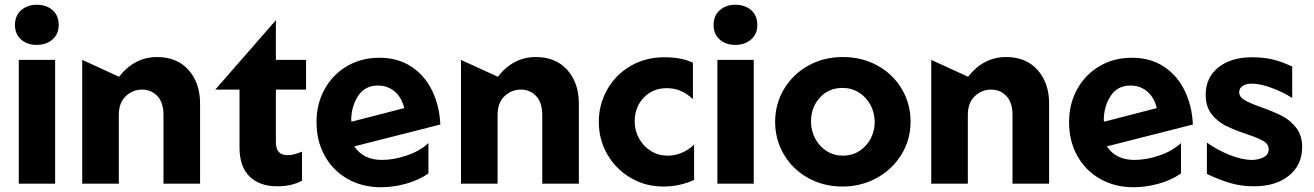

<svg xmlns="http://www.w3.org/2000/svg" viewBox="-20 -773 5531 808"><path d="M212 -521H59V0H212ZM43 -668Q43 -629 69 -606.5Q95 -584 134 -584Q174 -584 200.5 -606.5Q227 -629 227 -668Q227 -708 201 -730.5Q175 -753 134 -753Q95 -753 69 -730Q43 -707 43 -668Z M641 -533Q546 -533 481 -450L326 -521V0H480V-289Q480 -341 509.5 -368.5Q539 -396 578 -396Q616 -396 642 -369Q668 -342 668 -289V0H822V-337Q822 -424 773.5 -478.5Q725 -533 641 -533Z M1147 11Q1209 11 1251 -13V-135Q1216 -120 1190 -120Q1141 -120 1141 -174V-396H1268V-521H1141V-688L886 -396H988V-152Q988 -72 1030 -30.5Q1072 11 1147 11Z M1587 -100Q1509 -100 1471 -157L1833 -249Q1830 -325 1799.5 -389.5Q1769 -454 1712 -492Q1655 -530 1577 -530Q1500 -530 1440 -494.5Q1380 -459 1346 -397.5Q1312 -336 1312 -259Q1312 -180 1346.5 -117.5Q1381 -55 1443 -20Q1505 15 1583 15Q1634 15 1687.5 0.5Q1741 -14 1783 -43V-171Q1748 -138 1693 -119Q1638 -100 1587 -100ZM1570 -413Q1612 -413 1641.5 -387.5Q1671 -362 1681 -318L1460 -261L1458 -266Q1458 -324 1486.5 -368.5Q1515 -413 1570 -413Z M2235 -533Q2140 -533 2075 -450L1920 -521V0H2074V-289Q2074 -341 2103.5 -368.5Q2133 -396 2172 -396Q2210 -396 2236 -369Q2262 -342 2262 -289V0H2416V-337Q2416 -424 2367.5 -478.5Q2319 -533 2235 -533Z M2776 -532Q2696 -532 2633 -495Q2570 -458 2535 -395.5Q2500 -333 2500 -260Q2500 -185 2536 -123Q2572 -61 2634 -24.5Q2696 12 2772 12Q2807 12 2840.5 4.5Q2874 -3 2901 -16V-164Q2851 -118 2789 -118Q2751 -118 2719.5 -137.5Q2688 -157 2669.5 -190Q2651 -223 2651 -262Q2651 -322 2689 -362Q2727 -402 2786 -402Q2818 -402 2844.5 -390.5Q2871 -379 2896 -356V-509Q2849 -532 2776 -532Z M3152 -521H2999V0H3152ZM2983 -668Q2983 -629 3009 -606.5Q3035 -584 3074 -584Q3114 -584 3140.5 -606.5Q3167 -629 3167 -668Q3167 -708 3141 -730.5Q3115 -753 3074 -753Q3035 -753 3009 -730Q2983 -707 2983 -668Z M3812 -262Q3812 -336 3775 -398.5Q3738 -461 3673 -497Q3608 -533 3527 -533Q3446 -533 3381 -496.5Q3316 -460 3279 -397.5Q3242 -335 3242 -260Q3242 -186 3278.5 -123.5Q3315 -61 3380 -24.5Q3445 12 3526 12Q3604 12 3669.5 -24Q3735 -60 3773.5 -122.5Q3812 -185 3812 -262ZM3661 -260Q3661 -222 3644 -189.5Q3627 -157 3596.5 -137.5Q3566 -118 3527 -118Q3489 -118 3458.5 -137.5Q3428 -157 3410.5 -190Q3393 -223 3393 -262Q3393 -321 3430 -362Q3467 -403 3526 -403Q3564 -403 3595 -383.5Q3626 -364 3643.5 -331Q3661 -298 3661 -260Z M4214 -533Q4119 -533 4054 -450L3899 -521V0H4053V-289Q4053 -341 4082.5 -368.5Q4112 -396 4151 -396Q4189 -396 4215 -369Q4241 -342 4241 -289V0H4395V-337Q4395 -424 4346.5 -478.5Q4298 -533 4214 -533Z M4754 -100Q4676 -100 4638 -157L5000 -249Q4997 -325 4966.5 -389.5Q4936 -454 4879 -492Q4822 -530 4744 -530Q4667 -530 4607 -494.5Q4547 -459 4513 -397.5Q4479 -336 4479 -259Q4479 -180 4513.5 -117.5Q4548 -55 4610 -20Q4672 15 4750 15Q4801 15 4854.5 0.5Q4908 -14 4950 -43V-171Q4915 -138 4860 -119Q4805 -100 4754 -100ZM4737 -413Q4779 -413 4808.5 -387.5Q4838 -362 4848 -318L4627 -261L4625 -266Q4625 -324 4653.5 -368.5Q4682 -413 4737 -413Z M5249 -100Q5207 -100 5154.5 -121Q5102 -142 5059 -173V-41Q5114 -15 5159.5 -2Q5205 11 5257 11Q5349 11 5404.5 -34Q5460 -79 5460 -154Q5460 -203 5434.5 -235.5Q5409 -268 5374.5 -285.5Q5340 -303 5287 -322Q5239 -339 5217 -352Q5195 -365 5195 -385Q5195 -401 5209 -411Q5223 -421 5248 -421Q5283 -421 5330.5 -403.5Q5378 -386 5418 -361V-493Q5373 -514 5335 -523Q5297 -532 5249 -532Q5161 -532 5107.5 -489.5Q5054 -447 5054 -374Q5054 -324 5079 -292.5Q5104 -261 5138 -244Q5172 -227 5225 -209Q5273 -193 5296 -180Q5319 -167 5319 -145Q5319 -122 5297 -111Q5275 -100 5249 -100Z"/></svg>

Font: Geom
Style: Bold
Weight: 700
Version: Version 1.102